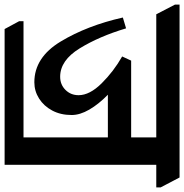

<svg xmlns="http://www.w3.org/2000/svg" viewBox="-47 -700 799 833"><g transform="rotate(90 352.5 -283.5)"><path d="M749 -581V-562H651V96H62L28 33V14H532V-352H347Q388 -312 411.5 -271.5Q435 -231 435 -195Q435 -147 415.5 -110.5Q396 -74 363.5 -53.5Q331 -33 293 -33Q185 -33 116 -147.5Q47 -262 12 -417L59 -431Q94 -314 146 -229.5Q198 -145 269 -145Q303 -145 326 -168Q349 -191 349 -225Q349 -273 297.5 -325Q246 -377 181 -414L199 -453H532V-562H-2L-44 -643V-663H706Z"/></g></svg>

Font: Martel ExtraBold
Style: Regular
Weight: 800
Designer: Dan Reynolds
Foundry: Dan Reynolds
Version: Version 1.001; ttfautohint (v1.1) -l 5 -r 5 -G 72 -x 0 -D la